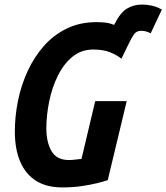

<svg xmlns="http://www.w3.org/2000/svg" viewBox="-20 -806 729 841"><path d="M253 15Q184 15 138 -14Q92 -43 68.5 -98Q45 -153 45 -230Q45 -297 59 -365.5Q73 -434 101.5 -495.5Q130 -557 172.5 -605Q215 -653 272.5 -681Q330 -709 402 -709Q424 -709 442 -707Q460 -705 480 -697Q506 -750 535.5 -768Q565 -786 602 -786Q625 -786 646.5 -781Q668 -776 689 -764L640 -660Q627 -667 617 -669Q607 -671 599 -671Q578 -671 567.5 -656.5Q557 -642 545 -617L512 -549Q490 -566 461 -577.5Q432 -589 388 -589Q336 -589 297.5 -557.5Q259 -526 233.5 -474.5Q208 -423 195.5 -362Q183 -301 183 -243Q183 -184 205.5 -144.5Q228 -105 282 -105Q296 -105 310 -107Q324 -109 337 -110L397 -363H535L452 -17Q435 -11 404.5 -3.5Q374 4 335.5 9.5Q297 15 253 15Z"/></svg>

Font: Ubuntu Sans Mono
Style: Italic
Weight: 400
Italic angle: -13.5°
Monospace: yes
Designer: Dalton Maag Ltd
Foundry: Dalton Maag Ltd
Version: Version 1.006